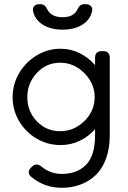

<svg xmlns="http://www.w3.org/2000/svg" viewBox="-20 -683 607 913"><path d="M137.2 -630.9Q134.3 -645.5 143.1 -654.3Q151.9 -663.1 168 -663.1H169.9Q183.6 -663.1 191.4 -657Q199.2 -650.9 206.1 -636.2Q225.6 -601.1 277.8 -601.1Q329.1 -601.1 347.2 -636.2Q354 -650.9 361.6 -657Q369.1 -663.1 382.8 -663.1H387.2Q403.3 -663.1 412.1 -654.3Q420.9 -645.5 418 -630.9Q409.7 -589.8 372.1 -565.9Q334.5 -542 277.8 -542Q221.2 -542 183.3 -565.9Q145.5 -589.8 137.2 -630.9ZM463.9 -439.9H470.2Q502 -439.9 502 -408.2V-40Q502 22.9 484.1 71.5Q466.3 120.1 434.8 149.9Q403.3 179.7 362.5 194.8Q321.8 210 273.9 210Q191.4 210 128.9 158.2Q116.2 147.5 116.7 135.5Q117.2 123.5 128.9 112.8L132.8 108.9Q153.3 89.4 178.2 109.9Q220.2 144 273.9 144Q346.2 144 389.2 100.6Q432.1 57.1 432.1 -40V-68.8Q401.4 -33.7 358.9 -13.4Q316.4 6.8 268.1 6.8Q206.5 6.8 154.1 -23.9Q101.6 -54.7 70.8 -107.2Q40 -159.7 40 -221.2Q40 -281.7 70.8 -334.7Q101.6 -387.7 154.3 -419.4Q207 -451.2 268.1 -451.2Q316.4 -451.2 358.9 -430.2Q401.4 -409.2 432.1 -373V-408.2Q432.1 -439.9 463.9 -439.9ZM430.2 -221.2Q430.2 -286.1 380.9 -335.4Q331.5 -384.8 266.1 -384.8Q200.7 -384.8 155.3 -336.2Q109.9 -287.6 109.9 -221.2Q109.9 -153.8 155 -106.4Q200.2 -59.1 266.1 -59.1Q332 -59.1 381.1 -107.2Q430.2 -155.3 430.2 -221.2Z"/></svg>

Font: Arcon Rounded-
Style: Regular
Weight: 400
Designer: M. Zarth
Foundry: martin zarth - visuelle & digitale kommunikation
Version: Version 1.110;PS 001.110;hotconv 1.0.70;makeotf.lib2.5.58329